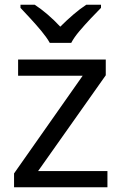

<svg xmlns="http://www.w3.org/2000/svg" viewBox="-20 -786 510 806"><path d="M431 0H39V-58L327 -468H56V-536H424V-470L140 -68H431ZM189 -606Q176 -629 154 -655.5Q132 -682 108 -708Q84 -734 66 -753V-766H126Q152 -749 180 -725Q208 -701 233 -674Q260 -701 288 -725Q316 -749 342 -766H404V-753Q385 -734 360.5 -708Q336 -682 313.5 -655.5Q291 -629 279 -606Z"/></svg>

Font: TSCustom
Style: Regular
Weight: 400
Designer: Monotype Design Team
Foundry: Monotype Imaging Inc.
Version: Version 2.004; ttfautohint (v1.8.3) -l 8 -r 50 -G 200 -x 14 